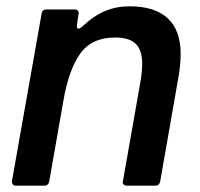

<svg xmlns="http://www.w3.org/2000/svg" viewBox="-20 -589 635 609"><path d="M136 -13Q133 0 121 0H31Q24 0 20.5 -4.5Q17 -9 18 -15L112 -546Q114 -559 127 -559H217Q224 -559 227.5 -554.5Q231 -550 229 -543L224 -510V-506Q224 -498 229 -498Q232 -498 239 -503Q277 -539 313 -554Q349 -569 391 -569Q471 -569 512 -531Q553 -493 553 -418Q553 -377 543 -327L488 -13Q485 0 473 0H382Q375 0 371.5 -4.5Q368 -9 370 -15L425 -327Q431 -362 431 -386Q431 -430 410.5 -450Q390 -470 345 -470Q271 -470 234.5 -419Q198 -368 181 -269Z"/></svg>

Font: Open Sauce Two SemiBold Italic
Style: Regular
Weight: 600
Italic angle: -10°
Designer: Alfredo Marco Pradil
Foundry: Creative Sauce Fz LLC
Version: Version 1.477